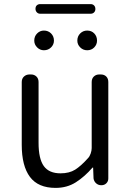

<svg xmlns="http://www.w3.org/2000/svg" viewBox="-20 -903 642 936"><path d="M251 13Q166 13 126 -40.5Q86 -94 86 -197V-503Q86 -520 97 -530Q108 -540 124 -540H131Q147 -540 157.5 -530Q168 -520 168 -503V-207Q168 -129 193.5 -93.5Q219 -58 275 -58Q318 -58 346.5 -76Q375 -94 409 -132Q417 -140 422 -154.5Q427 -169 427 -181V-503Q427 -520 437.5 -530Q448 -540 464 -540H471Q488 -540 498 -530Q508 -520 508 -503V-33Q508 -19 498.5 -9.5Q489 0 474 0Q459 0 448.5 -9.5Q438 -19 436 -33L434 -86H431Q393 -42 350 -14.5Q307 13 251 13ZM194 -658Q175 -658 161 -672Q147 -686 147 -705Q147 -726 161 -740Q175 -754 194 -754Q215 -754 229 -740Q243 -726 243 -705Q243 -686 229 -672Q215 -658 194 -658ZM176 -836Q166 -836 159.5 -843Q153 -850 153 -860Q153 -871 159.5 -877Q166 -883 176 -883H422Q432 -883 438.5 -876.5Q445 -870 445 -859Q445 -849 438.5 -842.5Q432 -836 422 -836ZM405 -658Q385 -658 371 -672Q357 -686 357 -705Q357 -726 371 -740Q385 -754 405 -754Q426 -754 439.5 -740Q453 -726 453 -705Q453 -686 439.5 -672Q426 -658 405 -658Z"/></svg>

Font: Chiron GoRound TC N
Style: Regular
Weight: 350
Designer: Ryoko NISHIZUKA 西塚涼子 (kana, bopomofo & ideographs); Paul D. Hunt (Latin, Greek & Cyrillic); Sandoll Communications 산돌커뮤니
Foundry: Adobe
Version: Version 1.000;hotconv 1.1.1;makeotfexe 2.6.0